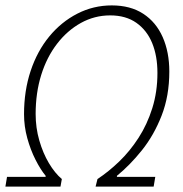

<svg xmlns="http://www.w3.org/2000/svg" viewBox="-26 -691 679 711"><path d="M-6 0 0 -36H143V-40Q124 -63 105.5 -99.5Q87 -136 75 -179.5Q63 -223 63 -268Q63 -355 87.5 -428.5Q112 -502 156.5 -556Q201 -610 260.5 -640.5Q320 -671 388 -671Q457 -671 504.5 -640Q552 -609 576.5 -553.5Q601 -498 601 -426Q601 -336 572.5 -263Q544 -190 499.5 -134.5Q455 -79 407 -40V-36H549L543 0H328L335 -28Q376 -55 415.5 -93Q455 -131 487 -180.5Q519 -230 538 -290.5Q557 -351 557 -421Q557 -484 537.5 -531.5Q518 -579 479 -606.5Q440 -634 382 -634Q324 -634 273.5 -606Q223 -578 185 -528.5Q147 -479 126.5 -413Q106 -347 106 -269Q106 -218 119.5 -171Q133 -124 155 -87Q177 -50 203 -28L198 0Z"/></svg>

Font: Source Sans 3 Light
Style: Italic
Weight: 300
Italic angle: -11°
Designer: Paul D. Hunt
Foundry: Adobe
Version: Version 3.046;hotconv 1.0.118;makeotfexe 2.5.65603